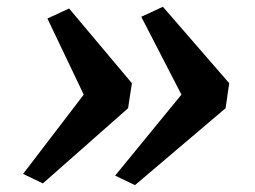

<svg xmlns="http://www.w3.org/2000/svg" viewBox="-20 -582 743 559"><path d="M373 -43 315.2 -70.7 508.2 -306.5 391.3 -533.1 454.2 -562.3 647.4 -339.7 636.7 -266.9ZM104.8 -48 47.2 -75.7 223.8 -306.5 118 -528.1 181.2 -557.3 364 -339.7 352.9 -266.9Z"/></svg>

Font: Merriweather 7pt Light
Style: Italic
Weight: 300
Italic angle: -7.8°
Designer: Eben Sorkin
Foundry: Eben Sorkin
Version: Version 2.200;gftools[0.9.31]